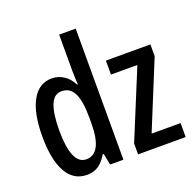

<svg xmlns="http://www.w3.org/2000/svg" viewBox="-133 -898 1060 1046"><g transform="rotate(-20 396.5 -375.0)"><path d="M199 10Q121 10 80.5 -62.5Q40 -135 40 -270Q40 -404 80.5 -477Q121 -550 195 -550Q232 -550 263.5 -530Q295 -510 315 -471H319Q318 -496 317 -515.5Q316 -535 316 -550V-760H412V0H335L322 -66H316Q294 -28 266 -9Q238 10 199 10ZM224 -71Q316 -71 316 -248V-278Q316 -375 293.5 -420.5Q271 -466 222 -466Q178 -466 158 -415.5Q138 -365 138 -270Q138 -71 224 -71ZM773 0H497V-63L660 -459H507V-540H765V-472L605 -81H773Z"/></g></svg>

Font: Noto Sans ExtraCondensed Medium
Style: Regular
Weight: 500
Width: 2
Designer: Monotype Design Team
Foundry: Monotype Imaging Inc.
Version: Version 2.013; ttfautohint (v1.8.4.7-5d5b)